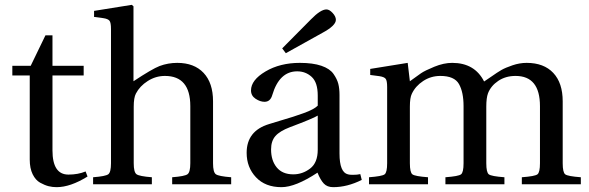

<svg xmlns="http://www.w3.org/2000/svg" viewBox="-20 -762 2437 794"><path d="M31 -450V-490H107L168 -616H197V-490H326V-450H197V-140Q197 -40 263 -40Q303 -40 334 -53L342 -32Q271 12 214 12Q197 12 181 8Q165 4 146 -6.5Q127 -17 115 -41.5Q103 -66 103 -102V-450Z M365 0V-29Q417 -33 428 -41.5Q439 -50 439 -87V-642Q439 -668 433 -676Q427 -684 407 -687L369 -692V-717L525 -742L532 -736V-426Q609 -477 640 -489Q675 -502 713 -502Q783 -502 822 -460.5Q861 -419 861 -343V-87Q861 -50 872.5 -41.5Q884 -33 936 -29V0H692V-29Q744 -33 755.5 -41.5Q767 -50 767 -87V-323Q767 -448 662 -448Q624 -448 591 -427Q558 -406 542 -375Q533 -358 533 -321V-87Q533 -50 544.5 -41.5Q556 -33 608 -29V0Z M1101 -144Q1101 -98 1124.5 -69.5Q1148 -41 1193 -41Q1231 -41 1262.5 -65Q1294 -89 1294 -143V-284Q1275 -272 1179 -236Q1137 -220 1119 -199.5Q1101 -179 1101 -144ZM1000 -130Q1000 -221 1093 -249Q1108 -254 1140.5 -263.5Q1173 -273 1191.5 -279Q1210 -285 1234 -293.5Q1258 -302 1272.5 -310Q1287 -318 1294 -325V-367Q1294 -421 1269 -444Q1244 -467 1209 -467Q1135 -467 1106 -369Q1098 -341 1074 -341Q1056 -341 1037 -353.5Q1018 -366 1018 -388Q1018 -431 1078 -466.5Q1138 -502 1220 -502Q1274 -502 1309 -490Q1344 -478 1359 -456.5Q1374 -435 1379 -415.5Q1384 -396 1384 -369V-127Q1384 -49 1419 -41Q1425 -39 1439 -39Q1458 -39 1470 -42L1476 -18Q1416 12 1358 12Q1333 12 1319 -3Q1305 -18 1293 -48Q1202 12 1144 12Q1077 12 1038.5 -29Q1000 -70 1000 -130ZM1147 -562 1266 -682Q1306 -723 1330 -723Q1342 -723 1355.5 -708.5Q1369 -694 1369 -680Q1369 -656 1313 -626L1162 -542Z M1506 0V-29Q1560 -33 1570.5 -41Q1581 -49 1581 -87V-402Q1581 -428 1575 -436Q1569 -444 1549 -447L1511 -452V-477L1666 -502L1675 -426Q1705 -448 1721 -459Q1737 -470 1776 -486Q1815 -502 1850 -502Q1943 -502 1982 -425Q1986 -427 2011.5 -445Q2037 -463 2053.5 -472.5Q2070 -482 2099.5 -492Q2129 -502 2158 -502Q2229 -502 2268 -460.5Q2307 -419 2307 -343V-87Q2307 -49 2317.5 -41Q2328 -33 2382 -29V0H2138V-29Q2192 -33 2202.5 -41Q2213 -49 2213 -87V-323Q2213 -448 2112 -448Q2071 -448 2040.5 -427.5Q2010 -407 1998 -376Q1991 -357 1991 -321V-87Q1991 -49 2001.5 -41Q2012 -33 2066 -29V0H1822V-29Q1876 -33 1886.5 -41Q1897 -49 1897 -87V-323Q1897 -381 1878 -414.5Q1859 -448 1801 -448Q1762 -448 1730 -427Q1698 -406 1683 -374Q1675 -358 1675 -321V-87Q1675 -49 1685.5 -41Q1696 -33 1750 -29V0Z"/></svg>

Font: Heuristica
Style: Regular
Weight: 400
Version: Version 1.0.1 ; ttfautohint (v1.4.1)